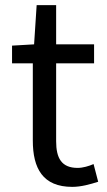

<svg xmlns="http://www.w3.org/2000/svg" viewBox="-20 -716 417 749"><path d="M262 13C296 13 332 3 363 -7L345 -76C327 -68 303 -61 283 -61C220 -61 199 -99 199 -165V-469H347V-543H199V-696H123L113 -543L27 -538V-469H108V-168C108 -59 147 13 262 13Z"/></svg>

Font: GenYoGothic2 TW R
Style: Regular
Weight: 400
Version: Version 2.100;PS 2.1;hotconv 16.6.51;makeotf.lib2.5.65220 DE